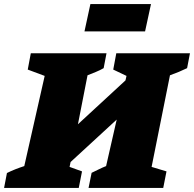

<svg xmlns="http://www.w3.org/2000/svg" viewBox="-63 -921 951 941"><path d="M-43 0 -29 -73Q-9 -83 12.5 -91.5Q34 -100 56 -107L156 -549L73 -580L88 -660H459L445 -587Q428 -577 407 -568.5Q386 -560 366 -552L319 -312L552 -527L557 -549L492 -580L507 -660H868L854 -587Q815 -568 770 -552L680 -103L753 -81L737 0H371L386 -74Q403 -82 421 -91Q439 -100 457 -107L509 -335L283 -127L278 -103L339 -81L323 0ZM351 -767 380 -901H677L648 -767Z"/></svg>

Font: Piazzolla SC Black
Style: Italic
Weight: 900
Italic angle: -11.3°
Designer: Juan Pablo del Peral
Foundry: Huerta Tipografica
Version: Version 1.330